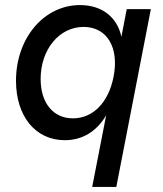

<svg xmlns="http://www.w3.org/2000/svg" viewBox="-20 -536 641 756"><path d="M235 16C305 16 361 -19 398 -82L343 200H438L574 -500H479L458 -391C442 -467 383 -516 295 -516C153 -516 43 -386 43 -218C43 -78 120 16 235 16ZM267 -70C190 -70 140 -130 140 -225C140 -341 213 -430 309 -430C402 -430 450 -348 427 -233C407 -132 346 -70 267 -70Z"/></svg>

Font: Uncut Sans Medium Italic
Style: Regular
Weight: 500
Italic angle: -11°
Designer: Kasper Nordkvist
Foundry: UNCUT.wtf
Version: Version 1.304;Glyphs 3.2 (3246)